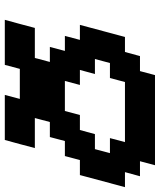

<svg xmlns="http://www.w3.org/2000/svg" viewBox="47 -712 665 799"><g transform="rotate(90 379.5 -312.5)"><path d="M375 0H562.5Q568.4 -21 579.6 -62.5Q590.8 -104 596.2 -125H471.2L487.8 -187.5H550.3L566.9 -250H629.4L646 -312.5H708.5L758.8 -500H696.3L713.4 -562.5H650.9L667.5 -625H292.5L275.9 -562.5H213.4L196.3 -500H133.8L83.5 -312.5H146L129.4 -250H191.9L175.3 -187.5H237.8L221.2 -125H96.2Q90.8 -104 79.6 -62.5Q68.4 -21 62.5 0H250L266.6 -62.5H391.6ZM441.9 -250H316.9L333.5 -312.5H271L288.1 -375H225.6L242.2 -437.5H304.7L321.3 -500H571.3L554.7 -437.5H617.2L600.6 -375H538.1L521 -312.5H458.5Z"/></g></svg>

Font: Faithful 32x
Style: Oblique
Weight: 400
Foundry: Faithful Resource Pack
Version: Version 1.0; January 27, 2023